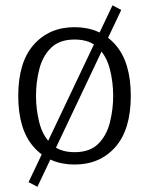

<svg xmlns="http://www.w3.org/2000/svg" viewBox="-20 -613 579 729"><path d="M122.1 96.2 88.4 78.6 407.2 -592.8 440.4 -575.2ZM263.2 11.7Q167 11.7 108.2 -54.7Q49.3 -121.1 49.3 -249Q49.3 -377 108.2 -443.4Q167 -509.8 263.2 -509.8Q359.4 -509.8 418 -443.4Q476.6 -377 476.6 -249Q476.6 -121.1 418 -54.7Q359.4 11.7 263.2 11.7ZM263.2 -35.2Q321.3 -35.2 353 -66.9Q384.8 -98.6 397.2 -147.9Q409.7 -197.3 409.7 -249Q409.7 -301.3 397.2 -350.3Q384.8 -399.4 353 -431.2Q321.3 -462.9 263.2 -462.9Q205.6 -462.9 173.6 -431.2Q141.6 -399.4 129.2 -350.3Q116.7 -301.3 116.7 -249Q116.7 -197.3 129.2 -147.9Q141.6 -98.6 173.6 -66.9Q205.6 -35.2 263.2 -35.2Z"/></svg>

Font: Pontano Sans Light
Style: Regular
Weight: 300
Designer: Vernon Adams
Foundry: Vernon Adams
Version: Version 2.001